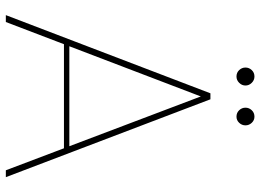

<svg xmlns="http://www.w3.org/2000/svg" viewBox="-134 -736 870 641"><g transform="rotate(90 300.5 -415.0)"><path d="M291 -683H311L571 0H548L295 -668H308L53 0H30ZM117 -194 123 -212H477L484 -194ZM235 -770Q222 -770 213.5 -779Q205 -788 205 -800Q205 -812 213.5 -821Q222 -830 235 -830Q247 -830 256 -821Q265 -812 265 -800Q265 -788 256 -779Q247 -770 235 -770ZM369 -770Q356 -770 347.5 -779Q339 -788 339 -800Q339 -812 347.5 -821Q356 -830 369 -830Q381 -830 389.5 -821Q398 -812 398 -800Q398 -788 389.5 -779Q381 -770 369 -770Z"/></g></svg>

Font: Poppins Variable
Style: Regular
Weight: 100
Designer: Jonny Pinhorn
Foundry: Indian Type Foundry
Version: Version 6.000